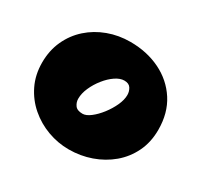

<svg xmlns="http://www.w3.org/2000/svg" viewBox="-137 -808 1050 1003"><g transform="rotate(30 387.5 -306.0)"><path d="M382.8 18.1Q317.4 18.1 255.4 -4.6Q193.4 -27.3 143.8 -70.1Q94.2 -112.8 65.2 -172.6Q36.1 -232.4 36.1 -306.2Q36.1 -378.9 63.5 -438.5Q90.8 -498 138.7 -540.8Q186.5 -583.5 249.3 -606.7Q312 -629.9 382.8 -629.9Q482.4 -629.9 563 -590.6Q643.6 -551.3 690.7 -478.3Q737.8 -405.3 737.8 -304.2Q737.8 -230 709 -170.4Q680.2 -110.8 630.4 -68.8Q580.6 -26.9 516.8 -4.4Q453.1 18.1 382.8 18.1ZM352.1 -179.2Q373.5 -179.2 399.9 -199.5Q426.3 -219.7 450.7 -251.2Q475.1 -282.7 491 -317.4Q506.8 -352.1 506.8 -380.9Q506.8 -402.8 495.4 -420.9Q483.9 -439 456.1 -439Q430.7 -439 402.3 -419.7Q374 -400.4 349.4 -369.4Q324.7 -338.4 309.3 -303.5Q293.9 -268.6 293.9 -236.8Q293.9 -215.3 306.6 -197.3Q319.3 -179.2 352.1 -179.2Z"/></g></svg>

Font: Rammetto One
Style: Regular
Weight: 400
Designer: Vernon Adams
Foundry: Vernon Adams
Version: Version 1.100; ttfautohint (v1.8.4.7-5d5b)